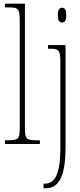

<svg xmlns="http://www.w3.org/2000/svg" viewBox="-20 -780 436 1040"><path d="M7 0H196V-20H192C119 -20 115 -24 115 -94V-760H7V-740H20C80 -740 87 -736 87 -662V-94C87 -24 83 -20 10 -20H7ZM316 -658C329 -658 339 -666 339 -698C339 -729 329 -738 316 -738C304 -738 293 -729 293 -698C293 -666 304 -658 316 -658ZM216 240H225C285 240 335 201 335 18V-536H240V-516H251C301 -516 307 -506 307 -440V20C307 171 274 215 221 215H216Z"/></svg>

Font: Noto Serif ExtraCondensed Thin
Style: Regular
Weight: 100
Width: 2
Designer: Monotype Design Team
Foundry: Monotype Imaging Inc.
Version: Version 2.013